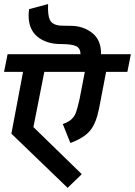

<svg xmlns="http://www.w3.org/2000/svg" viewBox="-50 -850 666 948"><path d="M473.8 -495 438.8 -312.5Q423.8 -238.8 393.8 -203.8Q363.8 -168.8 297.5 -143.8L260 -237.5Q288.8 -247.5 303.8 -261.9Q318.8 -276.2 325.6 -296.2Q332.5 -316.2 342.5 -358.8L368.8 -495H168.8L115 -222.5L353.8 10L283.8 77.5L6.2 -190L63.8 -495H-30L-12.5 -582.5H347.5Q347.5 -611.2 326.2 -621.9Q305 -632.5 250 -632.5Q180 -632.5 135.6 -668.1Q91.2 -703.8 91.2 -775Q91.2 -785 93.8 -805L187.5 -830Q185 -775 196.2 -751.9Q207.5 -728.8 242.5 -723.8Q251.2 -723.8 263.1 -723.1Q275 -722.5 298.8 -722.5Q360 -722.5 405 -687.5Q450 -652.5 448.8 -582.5H596.2L578.8 -495Z"/></svg>

Font: Cambay
Style: Bold Italic
Weight: 700
Italic angle: -11°
Designer: Pooja Saxena
Foundry: Pooja Saxena
Version: Version 1.006;PS 001.006;hotconv 1.0.70;makeotf.lib2.5.58329